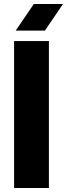

<svg xmlns="http://www.w3.org/2000/svg" viewBox="-20 -934 333 954"><path d="M50 0V-730H223V0ZM58 -782 148 -914H293L203 -782Z"/></svg>

Font: MuseoModerno ExtraBold
Style: Regular
Weight: 800
Designer: Pablo Cosgaya, Héctor Gatti, Marcela Romero, and the Authors of The MuseoModerno Project.
Foundry: Omnibus-Type Team
Version: Version 1.001